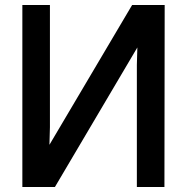

<svg xmlns="http://www.w3.org/2000/svg" viewBox="-20 -753 753 773"><path d="M643 -733 642 0H531V-492L533 -562L201 0H70V-733H181V-241L179 -170L512 -733Z"/></svg>

Font: Kreadon Light
Style: Bold
Weight: 600
Designer: Reiya WATANABE
Foundry: StudioGnu
Version: Version 1.003; ttfautohint (v1.8.4.7-5d5b);gftools[0.9.32]